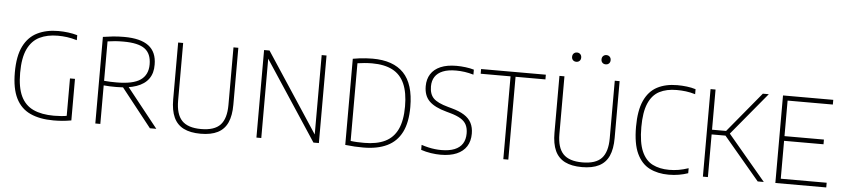

<svg xmlns="http://www.w3.org/2000/svg" viewBox="-45 -1028 5709 1300"><g transform="rotate(5 2810.0 -378.0)"><path d="M341 4Q247 4 182.5 -25.8Q118 -55.5 85 -121.8Q52 -188 52 -297Q52 -409 85.5 -475.8Q119 -542.5 179.8 -572.2Q240.5 -602 321.5 -602Q355 -602 388.2 -597.8Q421.5 -593.5 451 -585V-551Q415.5 -561.5 383.8 -565.8Q352 -570 321 -570Q249.5 -570 197.2 -544.5Q145 -519 116.5 -459.5Q88 -400 88 -297.5Q88 -198 116.2 -139Q144.5 -80 200.8 -54Q257 -28 341 -28Q366.5 -28 391.5 -30Q416.5 -32 439 -37L427.5 -20.5V-289H461.5V-6.5Q427.5 -0.5 398.5 1.8Q369.5 4 341 4Z M625 0V-588.5Q656 -593.5 691 -597.2Q726 -601 768 -601Q880.5 -601 935.5 -559.2Q990.5 -517.5 990.5 -432Q991.5 -374.5 964 -335.8Q936.5 -297 881.2 -277.8Q826 -258.5 744.5 -258.5Q723 -258.5 700.5 -259.2Q678 -260 659 -262V0ZM996 0 774 -281H816L1039.5 0ZM743 -289.5Q856 -289.5 906.2 -324.5Q956.5 -359.5 956.5 -430.5Q956.5 -503 912.2 -536Q868 -569 766.5 -569Q734.5 -569 709.8 -567Q685 -565 659 -561V-293Q683.5 -291 701.2 -290.2Q719 -289.5 743 -289.5Z M1341 7Q1270.5 7 1225 -16Q1179.5 -39 1157.8 -86.5Q1136 -134 1136 -208.5V-595H1170V-203.5Q1170 -111 1210.5 -68Q1251 -25 1341 -25Q1432 -25 1472 -68Q1512 -111 1512 -203.5V-595H1545V-208.5Q1545 -134 1523.5 -86.5Q1502 -39 1456.8 -16Q1411.5 7 1341 7Z M1720 0V-595H1757L2124.5 -35.5H2111.5V-595H2144.5V0H2107.5L1739.5 -559.5H1753V0Z M2446 4Q2417 4 2388.2 2.5Q2359.5 1 2323.5 -3V-588.5Q2344.5 -592.5 2367.2 -595.2Q2390 -598 2412.8 -599.5Q2435.5 -601 2457.5 -601Q2598 -601 2669 -527Q2740 -453 2740 -297Q2740 -191.5 2706.5 -125.2Q2673 -59 2607.5 -27.5Q2542 4 2446 4ZM2450.5 -28Q2535 -28 2591.2 -55.2Q2647.5 -82.5 2675.8 -142Q2704 -201.5 2704 -297.5Q2704 -392 2677.2 -452Q2650.5 -512 2595.8 -540.5Q2541 -569 2457 -569Q2432.5 -569 2406.5 -566.8Q2380.5 -564.5 2357.5 -561V-33Q2380 -30 2402.5 -29Q2425 -28 2450.5 -28Z M2972 7Q2941.5 7 2906.2 1.8Q2871 -3.5 2838.5 -14.5V-48.5Q2862.5 -40.5 2885.8 -35.2Q2909 -30 2931 -27.5Q2953 -25 2974 -25Q3027.5 -25 3063.5 -39.5Q3099.5 -54 3117.5 -82.2Q3135.5 -110.5 3135.5 -152Q3135.5 -185.5 3123.8 -209.5Q3112 -233.5 3085 -250.2Q3058 -267 3011 -280L2986 -287Q2906 -308.5 2868.8 -345.2Q2831.5 -382 2831.5 -447Q2831.5 -494.5 2853.5 -529.2Q2875.5 -564 2919.2 -583Q2963 -602 3028 -602Q3057.5 -602 3089.5 -598Q3121.5 -594 3146.5 -586.5V-552.5Q3116 -561.5 3086.5 -565.8Q3057 -570 3027 -570Q2973 -570 2937.5 -555.5Q2902 -541 2884.5 -514Q2867 -487 2867 -448.5Q2867 -395.5 2894.8 -367.5Q2922.5 -339.5 2994.5 -320L3019.5 -313Q3071.5 -299 3105 -278Q3138.5 -257 3154.5 -226.2Q3170.5 -195.5 3170.5 -153.5Q3170.5 -102.5 3147.8 -66.8Q3125 -31 3080.8 -12Q3036.5 7 2972 7Z M3398 0V-563H3195V-595H3635V-563H3432V0Z M3932.5 7Q3862 7 3816.5 -16Q3771 -39 3749.2 -86.5Q3727.5 -134 3727.5 -208.5V-595H3761.5V-203.5Q3761.5 -111 3802 -68Q3842.5 -25 3932.5 -25Q4023.5 -25 4063.5 -68Q4103.5 -111 4103.5 -203.5V-595H4136.5V-208.5Q4136.5 -134 4115 -86.5Q4093.5 -39 4048.2 -16Q4003 7 3932.5 7ZM4032.5 -700Q4019 -700 4010.2 -708.5Q4001.5 -717 4001.5 -731Q4001.5 -745.5 4010.2 -754.2Q4019 -763 4032.5 -763Q4046 -763 4054.8 -754.2Q4063.5 -745.5 4063.5 -731Q4063.5 -717 4054.8 -708.5Q4046 -700 4032.5 -700ZM3832.5 -700Q3819 -700 3810.2 -708.5Q3801.5 -717 3801.5 -731Q3801.5 -745.5 3810.2 -754.2Q3819 -763 3832.5 -763Q3846 -763 3854.8 -754.2Q3863.5 -745.5 3863.5 -731Q3863.5 -717 3854.8 -708.5Q3846 -700 3832.5 -700Z M4522 7Q4447.5 7 4391.8 -21.2Q4336 -49.5 4305 -116Q4274 -182.5 4274 -297Q4274 -407.5 4304.5 -474.8Q4335 -542 4392 -572Q4449 -602 4528.5 -602Q4561 -602 4593 -598.2Q4625 -594.5 4653.5 -585.5V-551.5Q4620 -561.5 4589.5 -565.2Q4559 -569 4527.5 -569Q4458 -569 4409.5 -543.8Q4361 -518.5 4335.5 -459Q4310 -399.5 4310 -298Q4310 -193 4335.8 -133.8Q4361.5 -74.5 4409.2 -50.2Q4457 -26 4522.5 -26Q4555.5 -26 4586.2 -31.2Q4617 -36.5 4653.5 -48.5V-14.5Q4625 -4.5 4592 1.2Q4559 7 4522 7Z M5127 0 4870 -305 5110 -595H5150.5L4906 -300.5V-312L5168.5 0ZM4754.5 0V-595H4788.5V0ZM4780.5 -290V-322H4890.5V-290Z M5247 0V-595H5588.5V-563H5281V-32H5593V0ZM5273.5 -289.5V-321.5H5549V-289.5Z"/></g></svg>

Font: Encode Sans SC SemiCondensed Thin
Style: Regular
Weight: 250
Width: 4
Designer: Multiple Designers
Foundry: Impallari Type
Version: Version 3.002